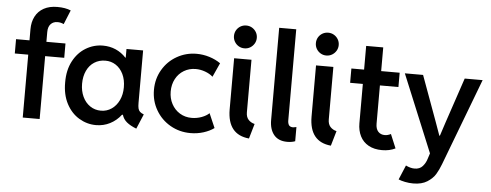

<svg xmlns="http://www.w3.org/2000/svg" viewBox="-58 -921 3303 1292"><g transform="rotate(5 1593.5 -274.5)"><path d="M22.5 -521.5H113.3V-596.7Q113.3 -645.5 132.6 -682.9Q151.9 -720.2 189.7 -741Q227.5 -761.7 281.2 -761.7Q335 -761.7 372.1 -746.1L333 -650.4Q313 -660.2 291 -660.2Q262.2 -660.2 244.9 -641.6Q227.5 -623 227.5 -587.9V-521.5H356.4V-424.8H227.5V0H113.3V-424.8H22.5Z M783.2 -77.1H777.3Q746.1 -36.6 702.6 -14.4Q659.2 7.8 608.4 7.8Q547.4 7.8 493.9 -24.2Q440.4 -56.2 408.4 -117.2Q376.5 -178.2 377 -260.7Q376.5 -343.3 408.4 -404.1Q440.4 -464.8 493.9 -497.1Q547.4 -529.3 609.4 -529.3Q655.8 -529.3 695.6 -512Q735.4 -494.6 765.6 -461.9H768.6V-520.5H880.9V-167Q880.9 -142.6 884.3 -128.9Q887.7 -115.2 896.5 -106.9Q905.3 -98.6 922.9 -91.8L880.9 7.8Q840.3 -7.8 815.9 -27.8Q791.5 -47.9 783.2 -77.1ZM773.4 -261.7Q773.4 -313 754.9 -351.1Q736.3 -389.2 704.6 -409.7Q672.9 -430.2 633.8 -429.7Q592.3 -429.7 559.8 -408.9Q527.3 -388.2 509.3 -349.9Q491.2 -311.5 491.2 -261.7Q491.2 -212.9 509.3 -174.3Q527.3 -135.7 559.6 -113.8Q591.8 -91.8 632.8 -91.8Q672.9 -91.8 704.8 -113.8Q736.8 -135.7 755.1 -174.3Q773.4 -212.9 773.4 -261.7Z M976.6 -262.7Q976.6 -337.9 1012.5 -398.9Q1048.3 -460 1109.4 -494.6Q1170.4 -529.3 1242.2 -529.3Q1286.1 -529.3 1328.6 -516.1Q1371.1 -502.9 1404.3 -479.5L1361.3 -384.8Q1340.3 -403.8 1308.6 -415.3Q1276.9 -426.8 1245.1 -426.8Q1201.2 -426.8 1165.5 -405.5Q1129.9 -384.3 1109.9 -346.7Q1089.8 -309.1 1089.8 -261.7Q1089.8 -215.3 1109.9 -177.7Q1129.9 -140.1 1165.3 -118.4Q1200.7 -96.7 1245.1 -96.7Q1280.3 -96.7 1312.5 -108.6Q1344.7 -120.6 1363.3 -138.7L1405.3 -42Q1376 -20.5 1334.2 -7.3Q1292.5 5.9 1246.1 5.9Q1171.9 5.9 1110.1 -29.5Q1048.3 -64.9 1012.5 -126.5Q976.6 -188 976.6 -262.7Z M1495.6 -174.8V-521.5H1612.8V-167Q1612.8 -134.8 1629.2 -116.9Q1645.5 -99.1 1671.4 -92.8L1642.1 7.8Q1496.6 -5.9 1495.6 -174.8ZM1481.4 -670.9Q1481.4 -692.4 1491.7 -710Q1502 -727.5 1519.5 -737.8Q1537.1 -748 1558.6 -748Q1579.6 -748 1597.2 -737.8Q1614.7 -727.5 1625.2 -710Q1635.7 -692.4 1635.7 -670.9Q1635.7 -649.9 1625.2 -632.3Q1614.7 -614.7 1597.2 -604.2Q1579.6 -593.8 1558.6 -593.8Q1537.1 -593.8 1519.5 -604.2Q1502 -614.7 1491.7 -632.3Q1481.4 -649.9 1481.4 -670.9Z M1779.8 -130.9V-752H1895V-139.6Q1894.5 -119.1 1901.9 -106.2Q1909.2 -93.3 1931.2 -92.8Q1938.5 -93.3 1953.6 -96.7V-1Q1930.7 7.8 1899.9 7.8Q1840.3 7.8 1809.8 -29.5Q1779.3 -66.9 1779.8 -130.9Z M2048.8 -174.8V-521.5H2166V-167Q2166 -134.8 2182.4 -116.9Q2198.7 -99.1 2224.6 -92.8L2195.3 7.8Q2049.8 -5.9 2048.8 -174.8ZM2034.7 -670.9Q2034.7 -692.4 2044.9 -710Q2055.2 -727.5 2072.8 -737.8Q2090.3 -748 2111.8 -748Q2132.8 -748 2150.4 -737.8Q2168 -727.5 2178.5 -710Q2189 -692.4 2189 -670.9Q2189 -649.9 2178.5 -632.3Q2168 -614.7 2150.4 -604.2Q2132.8 -593.8 2111.8 -593.8Q2090.3 -593.8 2072.8 -604.2Q2055.2 -614.7 2044.9 -632.3Q2034.7 -649.9 2034.7 -670.9Z M2373.5 -159.2V-424.8H2287.6V-521.5H2373.5V-681.6H2488.8V-521.5H2613.8V-424.8H2488.8V-167Q2488.8 -131.3 2505.6 -113Q2522.5 -94.7 2550.3 -94.7Q2569.8 -94.7 2591.3 -105.5L2630.4 -11.7Q2591.3 7.8 2540.5 7.8Q2486.8 7.8 2449.2 -13.2Q2411.6 -34.2 2392.6 -72Q2373.5 -109.9 2373.5 -159.2Z M2669.4 194.3 2710.4 96.7Q2724.6 104 2740 108.2Q2755.4 112.3 2769 112.3Q2804.7 112.3 2824.2 89.8Q2843.8 67.4 2852.1 39.1L2864.3 1.5L2648.9 -520.5H2772L2883.3 -215.8L2916.5 -123H2920.4L2950.7 -215.8L3053.2 -520.5H3174.3L2951.7 66.4Q2937 105.5 2918.7 135.7Q2900.4 166 2863.5 189.5Q2826.7 212.9 2769 212.9Q2741.2 212.9 2713.6 207.3Q2686 201.7 2669.4 194.3Z"/></g></svg>

Font: Reddit Sans Strawberry SemiBold
Style: Regular
Weight: 600
Designer: Stephen Hutchings
Foundry: Reddit
Version: Version 1.013